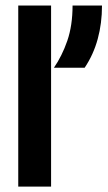

<svg xmlns="http://www.w3.org/2000/svg" viewBox="-20 -687 396 707"><path d="M47.2 0V-666.7H168.1V0ZM178.5 -437.5Q208.3 -480.6 227.8 -536.8Q247.2 -593.1 247.2 -666.7H355.6Q355.6 -601.4 339.9 -543.8Q324.3 -486.1 291.7 -437.5Z"/></svg>

Font: Afacad Flux
Style: Regular
Weight: 400
Designer: Kristian Moeller
Foundry: Dicotype
Version: Version 1.100